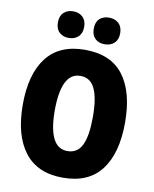

<svg xmlns="http://www.w3.org/2000/svg" viewBox="-99 -1054 873 1087"><g transform="rotate(10 337.0 -510.0)"><path d="M631 -409Q631 -233 558 -137Q485 -41 337 -41Q191 -41 117 -137.5Q43 -234 43 -410Q43 -585 116.5 -680.5Q190 -776 337 -776Q486 -776 558.5 -680.5Q631 -585 631 -409ZM227 -409Q227 -303 254 -248.5Q281 -194 337 -194Q395 -194 420.5 -247.5Q446 -301 446 -409Q446 -517 420 -571.5Q394 -626 337 -626Q281 -626 254 -570.5Q227 -515 227 -409ZM158 -902Q158 -940 179 -959.5Q200 -979 233 -979Q267 -979 288 -959Q309 -939 309 -902Q309 -866 288 -846Q267 -826 233 -826Q200 -826 179 -845.5Q158 -865 158 -902ZM364 -902Q364 -940 384.5 -959.5Q405 -979 439 -979Q474 -979 495 -959Q516 -939 516 -902Q516 -866 495 -846Q474 -826 439 -826Q405 -826 384.5 -846Q364 -866 364 -902Z"/></g></svg>

Font: Noto Sans Tamil UI Condensed Black
Style: Regular
Weight: 900
Width: 3
Designer: Jelle Bosma - Monotype Design Team
Foundry: Monotype Imaging Inc.
Version: Version 2.004; ttfautohint (v1.8.4.7-5d5b)